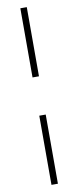

<svg xmlns="http://www.w3.org/2000/svg" viewBox="-105 -764 419 1028"><g transform="rotate(-10 104.5 -250.0)"><path d="M87 -354V-730H122V-354ZM87 230V-146H122V230Z"/></g></svg>

Font: Cairo Play ExtraLight
Style: Regular
Weight: 250
Version: Version 3.119